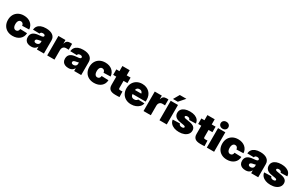

<svg xmlns="http://www.w3.org/2000/svg" viewBox="285 -2597 6926 4460"><g transform="rotate(30 3748.0 -367.5)"><path d="M301.3 11.2Q217.3 11.2 155 -22.7Q92.8 -56.6 58.6 -118.2Q24.4 -179.7 24.4 -260.7Q24.4 -342.3 58.6 -403.6Q92.8 -464.8 155 -499Q217.3 -533.2 301.3 -533.2Q357.9 -533.2 405 -517.1Q452.1 -501 486.8 -471.7Q521.5 -442.4 541.5 -401.6Q561.5 -360.8 564.5 -311.5L378.9 -305.7Q377.4 -323.7 371.6 -337.9Q365.7 -352.1 356 -362.1Q346.2 -372.1 333.3 -377.4Q320.3 -382.8 304.7 -382.8Q278.8 -382.8 260.5 -368.4Q242.2 -354 232.2 -326.9Q222.2 -299.8 222.2 -261.2Q222.2 -222.7 232.2 -195.3Q242.2 -168 260.7 -153.6Q279.3 -139.2 304.7 -139.2Q320.3 -139.2 333.3 -144.5Q346.2 -149.9 356 -160.2Q365.7 -170.4 371.6 -185.1Q377.4 -199.7 378.9 -218.3L564.5 -212.4Q563 -162.6 543.7 -121.6Q524.4 -80.6 489.5 -50.8Q454.6 -21 406.7 -4.9Q358.9 11.2 301.3 11.2Z M797.9 9.3Q746.1 9.3 706.3 -7.6Q666.5 -24.4 644 -58.3Q621.6 -92.3 621.6 -144.5Q621.6 -188 636.7 -218.5Q651.9 -249 679 -268.6Q706.1 -288.1 742.2 -298.3Q778.3 -308.6 820.3 -311.5Q865.7 -314.5 893.3 -319.6Q920.9 -324.7 933.1 -333.5Q945.3 -342.3 945.3 -356.9V-358.9Q945.3 -370.6 938 -379.4Q930.7 -388.2 917.5 -392.8Q904.3 -397.5 886.2 -397.5Q867.2 -397.5 853 -392.1Q838.9 -386.7 830.6 -376.2Q822.3 -365.7 819.8 -350.1L641.6 -354Q647 -409.7 676.5 -449.7Q706.1 -489.7 760.3 -511.5Q814.5 -533.2 893.1 -533.2Q952.1 -533.2 998 -520.8Q1043.9 -508.3 1075.7 -484.6Q1107.4 -460.9 1123.5 -427.2Q1139.6 -393.6 1139.6 -351.1V0H950.7V-73.2H948.2Q931.2 -42.5 908.9 -24.4Q886.7 -6.3 859.1 1.5Q831.5 9.3 797.9 9.3ZM861.3 -112.8Q882.8 -112.8 902.6 -121.1Q922.4 -129.4 934.8 -145.5Q947.3 -161.6 947.3 -185.1V-227.1Q939.9 -224.1 931.6 -221.7Q923.3 -219.2 914.1 -217Q904.8 -214.8 893.6 -212.6Q882.3 -210.4 869.1 -208Q848.6 -204.6 834.2 -197.5Q819.8 -190.4 812.3 -179.9Q804.7 -169.4 804.7 -156.2Q804.7 -142.6 812 -132.8Q819.3 -123 832 -117.9Q844.7 -112.8 861.3 -112.8Z M1227.1 0V-522.5H1416.5V-426.3H1418.5Q1432.6 -480 1463.1 -502Q1493.7 -523.9 1544.4 -523.9Q1558.6 -523.9 1570.3 -523.4Q1582 -522.9 1593.8 -522V-363.3Q1582.5 -364.7 1561.3 -365.2Q1540 -365.7 1522 -365.7Q1492.2 -365.7 1469.7 -352.3Q1447.3 -338.9 1434.8 -314Q1422.4 -289.1 1422.4 -255.4V0Z M1797.9 9.3Q1746.1 9.3 1706.3 -7.6Q1666.5 -24.4 1644 -58.3Q1621.6 -92.3 1621.6 -144.5Q1621.6 -188 1636.7 -218.5Q1651.9 -249 1679 -268.6Q1706.1 -288.1 1742.2 -298.3Q1778.3 -308.6 1820.3 -311.5Q1865.7 -314.5 1893.3 -319.6Q1920.9 -324.7 1933.1 -333.5Q1945.3 -342.3 1945.3 -356.9V-358.9Q1945.3 -370.6 1938 -379.4Q1930.7 -388.2 1917.5 -392.8Q1904.3 -397.5 1886.2 -397.5Q1867.2 -397.5 1853 -392.1Q1838.9 -386.7 1830.6 -376.2Q1822.3 -365.7 1819.8 -350.1L1641.6 -354Q1647 -409.7 1676.5 -449.7Q1706.1 -489.7 1760.3 -511.5Q1814.5 -533.2 1893.1 -533.2Q1952.1 -533.2 1998 -520.8Q2043.9 -508.3 2075.7 -484.6Q2107.4 -460.9 2123.5 -427.2Q2139.6 -393.6 2139.6 -351.1V0H1950.7V-73.2H1948.2Q1931.2 -42.5 1908.9 -24.4Q1886.7 -6.3 1859.1 1.5Q1831.5 9.3 1797.9 9.3ZM1861.3 -112.8Q1882.8 -112.8 1902.6 -121.1Q1922.4 -129.4 1934.8 -145.5Q1947.3 -161.6 1947.3 -185.1V-227.1Q1939.9 -224.1 1931.6 -221.7Q1923.3 -219.2 1914.1 -217Q1904.8 -214.8 1893.6 -212.6Q1882.3 -210.4 1869.1 -208Q1848.6 -204.6 1834.2 -197.5Q1819.8 -190.4 1812.3 -179.9Q1804.7 -169.4 1804.7 -156.2Q1804.7 -142.6 1812 -132.8Q1819.3 -123 1832 -117.9Q1844.7 -112.8 1861.3 -112.8Z M2484.4 11.2Q2400.4 11.2 2338.1 -22.7Q2275.9 -56.6 2241.7 -118.2Q2207.5 -179.7 2207.5 -260.7Q2207.5 -342.3 2241.7 -403.6Q2275.9 -464.8 2338.1 -499Q2400.4 -533.2 2484.4 -533.2Q2541 -533.2 2588.1 -517.1Q2635.3 -501 2669.9 -471.7Q2704.6 -442.4 2724.6 -401.6Q2744.6 -360.8 2747.6 -311.5L2562 -305.7Q2560.5 -323.7 2554.7 -337.9Q2548.8 -352.1 2539.1 -362.1Q2529.3 -372.1 2516.4 -377.4Q2503.4 -382.8 2487.8 -382.8Q2461.9 -382.8 2443.6 -368.4Q2425.3 -354 2415.3 -326.9Q2405.3 -299.8 2405.3 -261.2Q2405.3 -222.7 2415.3 -195.3Q2425.3 -168 2443.8 -153.6Q2462.4 -139.2 2487.8 -139.2Q2503.4 -139.2 2516.4 -144.5Q2529.3 -149.9 2539.1 -160.2Q2548.8 -170.4 2554.7 -185.1Q2560.5 -199.7 2562 -218.3L2747.6 -212.4Q2746.1 -162.6 2726.8 -121.6Q2707.5 -80.6 2672.6 -50.8Q2637.7 -21 2589.8 -4.9Q2542 11.2 2484.4 11.2Z M3162.6 -522.5V-375H2780.3V-522.5ZM2863.3 -660.6H3058.6V-185.5Q3058.6 -164.1 3067.6 -155.5Q3076.7 -147 3102.1 -147Q3114.3 -147 3133.8 -147.5Q3153.3 -147.9 3160.6 -148.4L3165.5 -1.5Q3147.9 0.5 3117.7 1.2Q3087.4 2 3055.7 2Q2956.1 2 2909.7 -36.1Q2863.3 -74.2 2863.3 -154.8Z M3478.5 11.2Q3397 11.2 3334.5 -22.9Q3272 -57.1 3237.5 -118.7Q3203.1 -180.2 3203.1 -260.7Q3203.1 -341.3 3237.5 -402.6Q3272 -463.9 3333 -498.5Q3394 -533.2 3474.1 -533.2Q3534.7 -533.2 3584 -513.9Q3633.3 -494.6 3669.4 -459Q3705.6 -423.3 3725.1 -374.3Q3744.6 -325.2 3744.6 -265.1V-214.8H3261.2V-323.7H3655.3L3564.9 -303.7Q3564.9 -332.5 3554.7 -352.5Q3544.4 -372.6 3525.4 -383.1Q3506.3 -393.6 3479 -393.6Q3451.7 -393.6 3432.4 -383.1Q3413.1 -372.6 3403.1 -352.5Q3393.1 -332.5 3393.1 -303.7V-219.2Q3393.1 -189 3404.1 -167.7Q3415 -146.5 3436 -135.7Q3457 -125 3485.4 -125Q3506.3 -125 3522.9 -130.4Q3539.6 -135.7 3551.3 -145.8Q3563 -155.8 3568.4 -169.9L3741.2 -164.6Q3731 -112.3 3694.6 -73Q3658.2 -33.7 3602.5 -11.2Q3546.9 11.2 3478.5 11.2Z M3811 0V-522.5H4000.5V-426.3H4002.4Q4016.6 -480 4047.1 -502Q4077.6 -523.9 4128.4 -523.9Q4142.6 -523.9 4154.3 -523.4Q4166 -522.9 4177.7 -522V-363.3Q4166.5 -364.7 4145.3 -365.2Q4124 -365.7 4106 -365.7Q4076.2 -365.7 4053.7 -352.3Q4031.2 -338.9 4018.8 -314Q4006.3 -289.1 4006.3 -255.4V0Z M4238.8 0V-522.5H4434.1V0ZM4263.2 -585 4354.5 -744.1H4531.7L4392.1 -585Z M4765.1 12.2Q4689 12.2 4630.9 -10Q4572.8 -32.2 4538.1 -72.8Q4503.4 -113.3 4497.6 -167.5L4687.5 -173.3Q4692.4 -148.4 4711.7 -133.3Q4731 -118.2 4764.6 -118.2Q4793.5 -118.2 4809.3 -127.2Q4825.2 -136.2 4825.2 -151.4Q4825.2 -165 4810.8 -173.6Q4796.4 -182.1 4766.6 -187L4669.9 -203.1Q4591.3 -216.3 4550.3 -255.6Q4509.3 -294.9 4509.3 -357.9Q4509.3 -412.1 4538.6 -450.9Q4567.9 -489.7 4623.3 -510.7Q4678.7 -531.7 4755.9 -531.7Q4832.5 -531.7 4888.2 -510.3Q4943.8 -488.8 4975.1 -449.5Q5006.3 -410.2 5009.3 -355.5L4832.5 -350.1Q4831.1 -373.5 4811.3 -387.9Q4791.5 -402.3 4762.7 -402.3Q4735.4 -402.3 4719.5 -393.1Q4703.6 -383.8 4703.6 -368.7Q4703.6 -356.4 4715.8 -347.4Q4728 -338.4 4752.4 -334.5L4863.3 -315.4Q4945.3 -301.8 4984.6 -267.3Q5023.9 -232.9 5023.9 -174.3Q5023.9 -118.7 4991.5 -76.7Q4959 -34.7 4900.6 -11.2Q4842.3 12.2 4765.1 12.2Z M5442.9 -522.5V-375H5060.5V-522.5ZM5143.6 -660.6H5338.9V-185.5Q5338.9 -164.1 5347.9 -155.5Q5356.9 -147 5382.3 -147Q5394.5 -147 5414.1 -147.5Q5433.6 -147.9 5440.9 -148.4L5445.8 -1.5Q5428.2 0.5 5397.9 1.2Q5367.7 2 5335.9 2Q5236.3 2 5189.9 -36.1Q5143.6 -74.2 5143.6 -154.8Z M5508.8 0V-522.5H5704.1V0ZM5605.5 -561.5Q5561 -561.5 5532.2 -587.9Q5503.4 -614.3 5503.4 -654.3Q5503.4 -694.8 5532.2 -720.9Q5561 -747.1 5605.5 -747.1Q5649.9 -747.1 5679 -720.9Q5708 -694.8 5708 -654.3Q5708 -614.3 5679 -587.9Q5649.9 -561.5 5605.5 -561.5Z M6049.3 11.2Q5965.3 11.2 5903.1 -22.7Q5840.8 -56.6 5806.6 -118.2Q5772.5 -179.7 5772.5 -260.7Q5772.5 -342.3 5806.6 -403.6Q5840.8 -464.8 5903.1 -499Q5965.3 -533.2 6049.3 -533.2Q6106 -533.2 6153.1 -517.1Q6200.2 -501 6234.9 -471.7Q6269.5 -442.4 6289.6 -401.6Q6309.6 -360.8 6312.5 -311.5L6127 -305.7Q6125.5 -323.7 6119.6 -337.9Q6113.8 -352.1 6104 -362.1Q6094.2 -372.1 6081.3 -377.4Q6068.4 -382.8 6052.7 -382.8Q6026.9 -382.8 6008.5 -368.4Q5990.2 -354 5980.2 -326.9Q5970.2 -299.8 5970.2 -261.2Q5970.2 -222.7 5980.2 -195.3Q5990.2 -168 6008.8 -153.6Q6027.3 -139.2 6052.7 -139.2Q6068.4 -139.2 6081.3 -144.5Q6094.2 -149.9 6104 -160.2Q6113.8 -170.4 6119.6 -185.1Q6125.5 -199.7 6127 -218.3L6312.5 -212.4Q6311 -162.6 6291.7 -121.6Q6272.5 -80.6 6237.5 -50.8Q6202.6 -21 6154.8 -4.9Q6106.9 11.2 6049.3 11.2Z M6545.9 9.3Q6494.1 9.3 6454.3 -7.6Q6414.6 -24.4 6392.1 -58.3Q6369.6 -92.3 6369.6 -144.5Q6369.6 -188 6384.8 -218.5Q6399.9 -249 6427 -268.6Q6454.1 -288.1 6490.2 -298.3Q6526.4 -308.6 6568.4 -311.5Q6613.8 -314.5 6641.4 -319.6Q6668.9 -324.7 6681.2 -333.5Q6693.4 -342.3 6693.4 -356.9V-358.9Q6693.4 -370.6 6686 -379.4Q6678.7 -388.2 6665.5 -392.8Q6652.3 -397.5 6634.3 -397.5Q6615.2 -397.5 6601.1 -392.1Q6586.9 -386.7 6578.6 -376.2Q6570.3 -365.7 6567.9 -350.1L6389.6 -354Q6395 -409.7 6424.6 -449.7Q6454.1 -489.7 6508.3 -511.5Q6562.5 -533.2 6641.1 -533.2Q6700.2 -533.2 6746.1 -520.8Q6792 -508.3 6823.7 -484.6Q6855.5 -460.9 6871.6 -427.2Q6887.7 -393.6 6887.7 -351.1V0H6698.7V-73.2H6696.3Q6679.2 -42.5 6657 -24.4Q6634.8 -6.3 6607.2 1.5Q6579.6 9.3 6545.9 9.3ZM6609.4 -112.8Q6630.9 -112.8 6650.6 -121.1Q6670.4 -129.4 6682.9 -145.5Q6695.3 -161.6 6695.3 -185.1V-227.1Q6688 -224.1 6679.7 -221.7Q6671.4 -219.2 6662.1 -217Q6652.8 -214.8 6641.6 -212.6Q6630.4 -210.4 6617.2 -208Q6596.7 -204.6 6582.3 -197.5Q6567.9 -190.4 6560.3 -179.9Q6552.7 -169.4 6552.7 -156.2Q6552.7 -142.6 6560.1 -132.8Q6567.4 -123 6580.1 -117.9Q6592.8 -112.8 6609.4 -112.8Z M7218.3 12.2Q7142.1 12.2 7084 -10Q7025.9 -32.2 6991.2 -72.8Q6956.5 -113.3 6950.7 -167.5L7140.6 -173.3Q7145.5 -148.4 7164.8 -133.3Q7184.1 -118.2 7217.8 -118.2Q7246.6 -118.2 7262.5 -127.2Q7278.3 -136.2 7278.3 -151.4Q7278.3 -165 7263.9 -173.6Q7249.5 -182.1 7219.7 -187L7123 -203.1Q7044.4 -216.3 7003.4 -255.6Q6962.4 -294.9 6962.4 -357.9Q6962.4 -412.1 6991.7 -450.9Q7021 -489.7 7076.4 -510.7Q7131.8 -531.7 7209 -531.7Q7285.6 -531.7 7341.3 -510.3Q7397 -488.8 7428.2 -449.5Q7459.5 -410.2 7462.4 -355.5L7285.6 -350.1Q7284.2 -373.5 7264.4 -387.9Q7244.6 -402.3 7215.8 -402.3Q7188.5 -402.3 7172.6 -393.1Q7156.7 -383.8 7156.7 -368.7Q7156.7 -356.4 7168.9 -347.4Q7181.2 -338.4 7205.6 -334.5L7316.4 -315.4Q7398.4 -301.8 7437.7 -267.3Q7477.1 -232.9 7477.1 -174.3Q7477.1 -118.7 7444.6 -76.7Q7412.1 -34.7 7353.8 -11.2Q7295.4 12.2 7218.3 12.2Z"/></g></svg>

Font: Inter 28pt Black
Style: Regular
Weight: 900
Designer: Rasmus Andersson
Foundry: rsms
Version: Version 4.001;git-66647c0bb